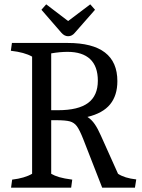

<svg xmlns="http://www.w3.org/2000/svg" viewBox="-20 -865 653 885"><path d="M128 -64V-604Q93 -624 30 -631L35 -667H292Q521 -667 521 -491Q521 -425 487.5 -384Q454 -343 383 -326Q402 -314 416.5 -293Q431 -272 445 -240L524 -64Q554 -44 608 -38L602 0H451L364 -223Q347 -266 334.5 -283Q322 -300 302 -305.5Q282 -311 236 -311H216V-64Q231 -55 253 -48.5Q275 -42 313 -37L308 0H31L36 -37Q94 -44 128 -64ZM431 -493Q431 -559 395.5 -592.5Q360 -626 291 -626Q257 -626 216 -619V-357H247Q341 -357 386 -390.5Q431 -424 431 -493ZM263 -714 171 -820 193 -845 294 -768 396 -845 418 -820 325 -714Q312 -698 294 -698Q277 -698 263 -714Z"/></svg>

Font: Caladea
Style: Regular
Weight: 400
Designer: Carolina Giovagnoli and Andres Torresi
Foundry: Carolina Giovagnoli & Andres Torresi
Version: Version 1.001